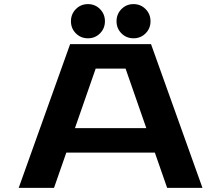

<svg xmlns="http://www.w3.org/2000/svg" viewBox="-20 -915 1090 935"><path d="M408.5 -728.5Q373.5 -728.5 349.5 -752.5Q325.5 -776.5 325.5 -811.5Q325.5 -846.5 349.5 -870.8Q373.5 -895 408.5 -895Q443 -895 467 -870.8Q491 -846.5 491 -811.5Q491 -776.5 467 -752.5Q443 -728.5 408.5 -728.5ZM630 -728.5Q595.5 -728.5 571.5 -752.5Q547.5 -776.5 547.5 -811.5Q547.5 -846.5 571.5 -870.8Q595.5 -895 630 -895Q665 -895 689 -870.8Q713 -846.5 713 -811.5Q713 -776.5 689 -752.5Q665 -728.5 630 -728.5ZM794 0 734 -172H303L243 0H71L321.5 -700H715.5L966 0ZM446 -581 345 -291H692.5L591.5 -581Z"/></svg>

Font: League Mono Extended SemiBold
Style: Regular
Weight: 600
Width: 9
Designer: Tyler Finck
Foundry: The League of Moveable Type / Tyler Finck
Version: Version 2.210